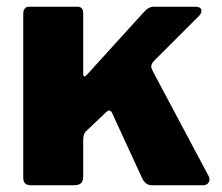

<svg xmlns="http://www.w3.org/2000/svg" viewBox="-20 -550 658 570"><path d="M602 -18Q602 -11 597 -5.5Q592 0 583 0H431Q411 0 401 -23L314 -212Q310 -222 304 -222Q300 -222 294 -216L235 -160Q227 -152 227 -133V-27Q227 -12 220.5 -6Q214 0 197 0H74Q60 0 54.5 -5.5Q49 -11 49 -23V-509Q49 -519 53.5 -524.5Q58 -530 66 -530H210Q227 -530 227 -511V-331Q227 -323 231 -323Q233 -323 238 -328L407 -514Q421 -530 436 -530H559Q578 -530 578 -518Q578 -510 571 -503L436 -368Q429 -359 429 -353Q429 -347 435 -336L600 -26Z"/></svg>

Font: Libre Franklin ExtraBold
Style: Regular
Weight: 800
Designer: Pablo Impallari, Rodrigo Fuenzalida
Foundry: Impallari Type
Version: Version 1.002; ttfautohint (v1.5)